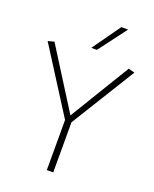

<svg xmlns="http://www.w3.org/2000/svg" viewBox="-165 -1006 881 1098"><g transform="rotate(20 275.0 -457.0)"><path d="M258 0V-305L10 -695L48 -705L278 -340L500 -705L538 -695L297 -305V0ZM258 -744 379 -914H420L292 -744Z"/></g></svg>

Font: Georama ExtraCondensed Thin ExtraLight
Style: Regular
Weight: 250
Version: Version 1.001